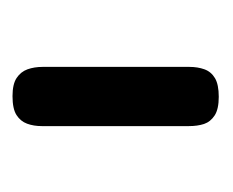

<svg xmlns="http://www.w3.org/2000/svg" viewBox="-50 -572 348 287"><g transform="rotate(90 123.5 -428.0)"><path d="M123.2 -273.2Q105.2 -273.2 96 -279.4Q86.8 -285.5 83.1 -295.6Q79.5 -305.8 79.5 -318V-537.8Q79.5 -550 83.1 -560.1Q86.8 -570.2 96.4 -575.9Q106 -581.5 124.2 -581.5Q142.5 -581.5 152 -575.4Q161.5 -569.2 164.8 -559.5Q168 -549.8 168 -536.8V-317Q168 -304.8 164.4 -295Q160.8 -285.2 151.5 -279.2Q142.2 -273.2 123.2 -273.2Z"/></g></svg>

Font: Fredoka Light
Style: Regular
Weight: 300
Designer: Ben Nathan
Foundry: Milena B. Brandão, Ben Nathan
Version: Version 2.001